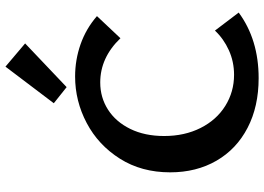

<svg xmlns="http://www.w3.org/2000/svg" viewBox="-152 -808 967 703"><g transform="rotate(-90 331.5 -456.5)"><path d="M305 -743 439 -920 524 -848 364 -696ZM52 -317Q52 -422 102 -501Q152 -580 232.5 -622.5Q313 -665 403 -665Q464 -665 521 -645Q578 -625 624 -585L543 -499Q472 -573 381 -573Q326 -573 281.5 -544.5Q237 -516 211 -463Q185 -410 185 -339Q185 -264 214.5 -205.5Q244 -147 295.5 -115Q347 -83 409 -83Q457 -83 499 -102Q541 -121 571 -153L637 -66Q538 7 397 7Q293 7 215 -33.5Q137 -74 94.5 -147.5Q52 -221 52 -317Z"/></g></svg>

Font: Ysabeau Infant
Style: Bold
Weight: 700
Designer: Christian Thalmann (Catharsis Fonts)
Version: Version 0.003